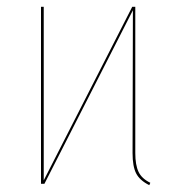

<svg xmlns="http://www.w3.org/2000/svg" viewBox="-20 -538 519 562"><path d="M420 -3 417 4Q389 -10 378.5 -30.5Q368 -51 368 -90L369 -508L110 0H100V-518H108V-129V-10L367 -518H376V-90Q376 -55 385.5 -35Q395 -15 420 -3Z"/></svg>

Font: Fira Sans Compressed Eight
Style: Regular
Weight: 100
Width: 1
Designer: bBox Type GmbH & Carrois Corporate GbR & Edenspiekermann AG
Foundry: bBox Type GmbH & Carrois Corporate GbR & Edenspiekermann AG
Version: Version 4.301